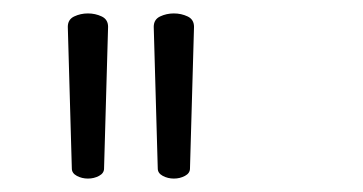

<svg xmlns="http://www.w3.org/2000/svg" viewBox="-20 -743 540 286"><path d="M209 -703Q209 -714 218.5 -718.5Q228 -723 239 -723Q250 -723 259.5 -718.5Q269 -714 269 -703L263 -492Q263 -485 255.5 -481Q248 -477 239 -477Q230 -477 222.5 -481Q215 -485 215 -492ZM81 -703Q81 -714 90.5 -718.5Q100 -723 111 -723Q122 -723 131.5 -718.5Q141 -714 141 -703L135 -492Q135 -485 127.5 -481Q120 -477 111 -477Q102 -477 94.5 -481Q87 -485 87 -492Z"/></svg>

Font: Moon Stars Kai HW Light
Style: Regular
Weight: 300
Designer: GuiWonder
Version: Version 1.101